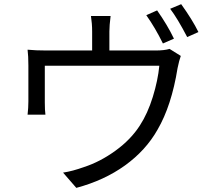

<svg xmlns="http://www.w3.org/2000/svg" viewBox="-20 -867 1040 935"><path d="M827.1 -678.7 773.4 -655.3Q735.4 -732.4 692.4 -793L745.1 -816.4Q795.9 -744.1 827.1 -678.7ZM512.7 -621.1H737.3Q780.3 -621.1 805.7 -628.9L860.4 -594.7Q852.5 -573.2 844.7 -535.2Q815.4 -352.5 747.1 -235.4Q690.4 -134.8 588.9 -61.5Q487.3 11.7 351.6 47.9L287.1 -26.4Q333 -33.2 389.6 -53.7Q467.8 -79.1 542.5 -133.3Q617.2 -187.5 661.1 -255.9Q699.2 -314.5 724.1 -395Q749 -475.6 755.9 -546.9H198.2V-368.2Q198.2 -330.1 201.2 -308.6H114.3Q118.2 -341.8 118.2 -373V-547.9Q118.2 -594.7 114.3 -625Q153.3 -621.1 207 -621.1H428.7V-713.9Q428.7 -752 422.9 -789.1H518.6Q512.7 -742.2 512.7 -713.9ZM808.6 -824.2 862.3 -846.7Q917 -770.5 946.3 -710.9L891.6 -686.5Q843.8 -778.3 808.6 -824.2Z"/></svg>

Font: Nasu
Style: Regular
Weight: 400
Designer: Ryoko NISHIZUKA (kana &amp; ideographs); Paul D. Hunt (Latin, Greek &amp; Cyrillic); Wenlong ZHANG (bopomofo); Sandoll C
Version: Version 2014.1215